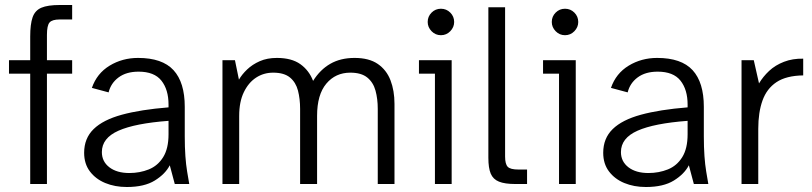

<svg xmlns="http://www.w3.org/2000/svg" viewBox="-20 -737 3252 769"><path d="M101 0V-442H16V-496H101V-591Q101 -640 110.5 -667.5Q120 -695 145.5 -706Q171 -717 220 -717H269V-659H219Q189 -659 178.5 -647Q168 -635 168 -597V-496H269V-442H168V0Z M488 12Q440 12 401.5 -4Q363 -20 340 -50.5Q317 -81 317 -125Q317 -183 355 -220Q393 -257 468 -277.5Q543 -298 655 -307V-318Q655 -378 626.5 -414Q598 -450 535 -450Q486 -450 455 -427Q424 -404 415 -367L348 -385Q368 -443 419 -474Q470 -505 533 -505Q630 -505 675 -456Q720 -407 720 -309V-191Q720 -147 722.5 -112Q725 -77 729.5 -50Q734 -23 738 0H680L660 -75Q642 -40 600 -14Q558 12 488 12ZM498 -44Q540 -44 576 -58.5Q612 -73 633.5 -107.5Q655 -142 655 -199V-253Q521 -243 454.5 -213.5Q388 -184 388 -128Q388 -90 418 -67Q448 -44 498 -44Z M871 0V-496H921L937 -418Q949 -439 970 -459Q991 -479 1020.5 -492Q1050 -505 1089 -505Q1148 -505 1183 -480Q1218 -455 1234 -413Q1262 -458 1303 -481.5Q1344 -505 1400 -505Q1458 -505 1493 -481Q1528 -457 1544 -415.5Q1560 -374 1560 -321V0H1493V-301Q1493 -341 1484 -374Q1475 -407 1451 -426.5Q1427 -446 1383 -446Q1324 -446 1287 -402Q1250 -358 1250 -273V0H1182V-301Q1182 -341 1173.5 -374Q1165 -407 1141.5 -426.5Q1118 -446 1074 -446Q1036 -446 1005.5 -426Q975 -406 956.5 -367.5Q938 -329 938 -273V0Z M1722 0V-442H1658V-496H1789V0ZM1746 -596Q1724 -596 1708.5 -612Q1693 -628 1693 -649Q1693 -671 1708.5 -686.5Q1724 -702 1746 -702Q1768 -702 1783.5 -686.5Q1799 -671 1799 -649Q1799 -628 1783.5 -612Q1768 -596 1746 -596Z M2044 0Q2002 0 1978.5 -9.5Q1955 -19 1945.5 -41.5Q1936 -64 1936 -105V-708H2003V-110Q2003 -80 2013.5 -69Q2024 -58 2056 -58H2091V0Z M2219 0V-442H2155V-496H2286V0ZM2243 -596Q2221 -596 2205.5 -612Q2190 -628 2190 -649Q2190 -671 2205.5 -686.5Q2221 -702 2243 -702Q2265 -702 2280.5 -686.5Q2296 -671 2296 -649Q2296 -628 2280.5 -612Q2265 -596 2243 -596Z M2567 12Q2519 12 2480.5 -4Q2442 -20 2419 -50.5Q2396 -81 2396 -125Q2396 -183 2434 -220Q2472 -257 2547 -277.5Q2622 -298 2734 -307V-318Q2734 -378 2705.5 -414Q2677 -450 2614 -450Q2565 -450 2534 -427Q2503 -404 2494 -367L2427 -385Q2447 -443 2498 -474Q2549 -505 2612 -505Q2709 -505 2754 -456Q2799 -407 2799 -309V-191Q2799 -147 2801.5 -112Q2804 -77 2808.5 -50Q2813 -23 2817 0H2759L2739 -75Q2721 -40 2679 -14Q2637 12 2567 12ZM2577 -44Q2619 -44 2655 -58.5Q2691 -73 2712.5 -107.5Q2734 -142 2734 -199V-253Q2600 -243 2533.5 -213.5Q2467 -184 2467 -128Q2467 -90 2497 -67Q2527 -44 2577 -44Z M2950 0V-496H2999L3020 -403Q3036 -430 3060.5 -453Q3085 -476 3120 -489.5Q3155 -503 3197 -502V-435Q3129 -434 3090 -408Q3051 -382 3034 -334.5Q3017 -287 3017 -221V0Z"/></svg>

Font: Atkinson Hyperlegible Next Light
Style: Regular
Weight: 300
Designer: Elliott Scott, Megan Eiswerth, Linus Boman, Theodore Petrosky, Letters from Sweden
Foundry: Applied Design Works, Letters from Sweden
Version: Version 2.001